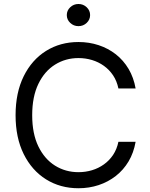

<svg xmlns="http://www.w3.org/2000/svg" viewBox="-20 -952 768 981"><path d="M380.9 9.8Q288.1 9.8 215.3 -35.6Q142.6 -81.1 101.1 -164.8Q59.6 -248.5 59.6 -363.3Q59.6 -478.5 101.1 -562.5Q142.6 -646.5 215.3 -691.9Q288.1 -737.3 380.9 -737.3Q435.5 -737.3 484.1 -721.2Q532.7 -705.1 571.8 -674.6Q610.8 -644 637 -599.9Q663.1 -555.7 672.9 -500H585Q577.1 -538.1 557.9 -566.9Q538.6 -595.7 511 -615.5Q483.4 -635.3 450.2 -645.3Q417 -655.3 380.9 -655.3Q314.9 -655.3 261.2 -621.8Q207.5 -588.4 176 -523.2Q144.5 -458 144.5 -363.3Q144.5 -269 176 -204.1Q207.5 -139.2 261.2 -105.7Q314.9 -72.3 380.9 -72.3Q417 -72.3 450.2 -82.3Q483.4 -92.3 511 -112.1Q538.6 -131.8 557.9 -160.6Q577.1 -189.5 585 -227.5H672.9Q663.1 -171.4 637 -127.4Q610.8 -83.5 571.8 -53Q532.7 -22.5 484.1 -6.3Q435.5 9.8 380.9 9.8ZM380.9 -818.4Q356.4 -818.4 338.9 -835Q321.3 -851.6 321.3 -875Q321.3 -898.4 338.9 -915Q356.4 -931.6 380.9 -931.6Q405.3 -931.6 422.9 -915Q440.4 -898.4 440.4 -875Q440.4 -851.6 422.9 -835Q405.3 -818.4 380.9 -818.4Z"/></svg>

Font: GitLab Sans
Style: Regular
Weight: 400
Designer: Rasmus Andersson
Foundry: Modifications by GitLab B.V., manufactured by rsms
Version: Version 4.000;git-c8fb6b7